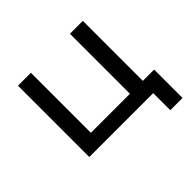

<svg xmlns="http://www.w3.org/2000/svg" viewBox="-160 -706 1009 1009"><g transform="rotate(-45 345.0 -201.5)"><path d="M575 -84H659V127H568V0H93V-530H189V-84H479V-530H575Z"/></g></svg>

Font: Montserrat
Style: Regular
Weight: 500
Designer: Julieta Ulanovsky
Foundry: Julieta Ulanovsky
Version: Version 7.200;PS 007.200;hotconv 1.0.88;makeotf.lib2.5.64775